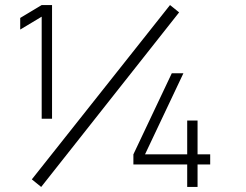

<svg xmlns="http://www.w3.org/2000/svg" viewBox="-20 -740 972 760"><path d="M145 -270H186V-720H145L60 -669V-623L145 -674ZM143 0 689 -691 653 -720 106 -30ZM721 0H762V-89H812V-129H762V-263H721V-129H554L706 -450H660L508 -129V-89H721Z"/></svg>

Font: Hauora ExtraLight
Style: Regular
Weight: 200
Designer: Mikhail Sharanda
Foundry: WCYS & Co.
Version: Version 1.010